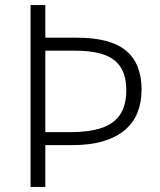

<svg xmlns="http://www.w3.org/2000/svg" viewBox="-20 -734 629 754"><path d="M536 -382Q536 -332 520 -292Q504 -252 470.5 -223.5Q437 -195 385.5 -179.5Q334 -164 262 -164H158V0H100V-714H158V-586H282Q414 -586 475 -535Q536 -484 536 -382ZM256 -215Q327 -215 376 -230.5Q425 -246 450.5 -282.5Q476 -319 476 -380Q476 -461 428.5 -498Q381 -535 275 -535H158V-215Z"/></svg>

Font: Noto Sans Symbols Light
Style: Regular
Weight: 300
Version: Version 2.002